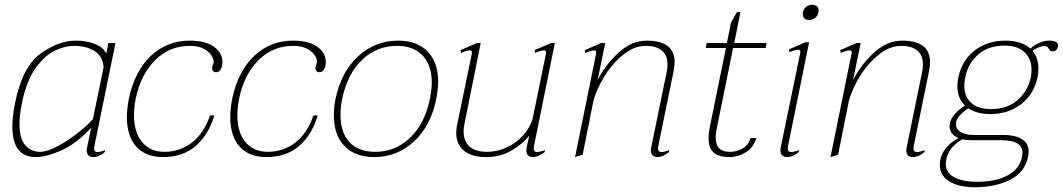

<svg xmlns="http://www.w3.org/2000/svg" viewBox="-20 -651 4473 808"><path d="M32 -119Q32 -158 43 -216Q74 -370 150 -425Q226 -480 300 -480Q343 -480 379.5 -466Q416 -452 427 -425L436 -470H466L378 -40Q376 -30 376 -26Q376 -11 391 -11Q399 -11 423 -19L421 -11Q397 10 372 10Q360 10 352.5 3Q345 -4 345 -17Q345 -24 346 -28L364 -114Q300 -45 237 -17.5Q174 10 131 10Q32 10 32 -119ZM371 -150 416 -368Q413 -413 379 -435.5Q345 -458 290 -458Q256 -458 214 -439.5Q172 -421 132 -367.5Q92 -314 72 -216Q62 -167 62 -130Q62 -67 86.5 -39.5Q111 -12 148 -12Q178 -12 222 -35.5Q266 -59 308 -92Q350 -125 371 -150Z M514 -158Q514 -190 522 -235Q547 -352 615 -416Q683 -480 779 -480Q844 -480 880 -454.5Q916 -429 916 -390Q916 -383 914 -371Q912 -362 905.5 -354.5Q899 -347 889 -347Q880 -347 875.5 -353.5Q871 -360 873 -370Q874 -375 876 -379Q878 -383 879 -387Q881 -399 871 -416Q861 -433 838 -445.5Q815 -458 779 -458Q693 -458 632.5 -397.5Q572 -337 551 -235Q544 -200 544 -166Q544 -93 578.5 -52.5Q613 -12 672 -12Q736 -12 786.5 -50Q837 -88 864 -165H882Q858 -84 804 -37Q750 10 666 10Q593 10 553.5 -34Q514 -78 514 -158Z M949 -158Q949 -190 957 -235Q982 -352 1050 -416Q1118 -480 1214 -480Q1279 -480 1315 -454.5Q1351 -429 1351 -390Q1351 -383 1349 -371Q1347 -362 1340.5 -354.5Q1334 -347 1324 -347Q1315 -347 1310.5 -353.5Q1306 -360 1308 -370Q1309 -375 1311 -379Q1313 -383 1314 -387Q1316 -399 1306 -416Q1296 -433 1273 -445.5Q1250 -458 1214 -458Q1128 -458 1067.5 -397.5Q1007 -337 986 -235Q979 -200 979 -166Q979 -93 1013.5 -52.5Q1048 -12 1107 -12Q1171 -12 1221.5 -50Q1272 -88 1299 -165H1317Q1293 -84 1239 -37Q1185 10 1101 10Q1028 10 988.5 -34Q949 -78 949 -158Z M1385 -165Q1385 -200 1392 -235Q1416 -349 1487.5 -414.5Q1559 -480 1655 -480Q1735 -480 1779.5 -434.5Q1824 -389 1824 -307Q1824 -277 1816 -235Q1793 -121 1722 -55.5Q1651 10 1555 10Q1475 10 1430 -36Q1385 -82 1385 -165ZM1789 -235Q1797 -275 1797 -304Q1797 -377 1758.5 -417.5Q1720 -458 1651 -458Q1565 -458 1503.5 -399Q1442 -340 1420 -235Q1413 -200 1413 -167Q1413 -93 1451 -52.5Q1489 -12 1559 -12Q1644 -12 1706 -71.5Q1768 -131 1789 -235Z M2226 -27Q2226 -11 2241 -11Q2248 -11 2274 -19L2272 -11Q2260 -1 2247 4.5Q2234 10 2223 10Q2210 10 2202.5 3Q2195 -4 2195 -18Q2195 -24 2196 -28L2207 -80Q2180 -45 2132.5 -17.5Q2085 10 2026 10Q1964 10 1932 -17Q1900 -44 1900 -92Q1900 -106 1903 -122L1966 -427V-431Q1966 -439 1957 -439Q1950 -439 1939 -435.5Q1928 -432 1920 -428L1918 -440L1987 -470H2003L1935 -132Q1931 -116 1931 -98Q1931 -56 1956.5 -34Q1982 -12 2030 -12Q2070 -12 2110 -29.5Q2150 -47 2180 -79.5Q2210 -112 2222 -154L2278 -427V-431Q2278 -439 2269 -439Q2262 -439 2251 -435.5Q2240 -432 2232 -428L2230 -440L2299 -470H2315L2228 -40Q2226 -30 2226 -27Z M2751 -40Q2749 -30 2749 -27Q2749 -11 2765 -11Q2773 -11 2797 -19L2795 -11Q2771 10 2747 10Q2734 10 2726.5 3Q2719 -4 2719 -17Q2719 -24 2720 -28L2785 -345Q2789 -362 2789 -379Q2789 -419 2765 -438.5Q2741 -458 2698 -458Q2649 -458 2603 -421Q2557 -384 2523.5 -329.5Q2490 -275 2477 -225L2432 0L2400 10L2489 -427V-431Q2489 -439 2481 -439Q2468 -439 2443 -428L2441 -440L2510 -470H2527L2495 -314Q2528 -379 2583 -429.5Q2638 -480 2702 -480Q2819 -480 2819 -389Q2819 -373 2814 -348Z M2998 -119Q2992 -92 2992 -72Q2992 -41 3007 -26.5Q3022 -12 3052 -12Q3081 -12 3105 -26Q3129 -40 3139 -70H3163Q3151 -30 3118.5 -10Q3086 10 3051 10Q3005 10 2983.5 -8.5Q2962 -27 2962 -68Q2962 -94 2967 -116L3035 -449H2950L2954 -470H3039L3056 -555L3081 -600H3096L3070 -470H3206L3202 -449H3065Z M3359 -599Q3362 -614 3373 -622.5Q3384 -631 3399 -631Q3411 -631 3418 -624.5Q3425 -618 3425 -607Q3425 -589 3413 -578Q3401 -567 3385 -567Q3370 -567 3363.5 -575.5Q3357 -584 3359 -599ZM3264 -19Q3264 -25 3265 -28L3348 -430V-433Q3348 -442 3338 -442Q3332 -442 3321 -438.5Q3310 -435 3302 -431L3300 -443L3369 -473H3385L3297 -40Q3295 -30 3295 -27Q3295 -11 3310 -11Q3319 -11 3343 -19L3341 -11Q3317 10 3292 10Q3279 10 3271.5 2.5Q3264 -5 3264 -19Z M3826 -40Q3824 -30 3824 -27Q3824 -11 3840 -11Q3848 -11 3872 -19L3870 -11Q3846 10 3822 10Q3809 10 3801.5 3Q3794 -4 3794 -17Q3794 -24 3795 -28L3860 -345Q3864 -362 3864 -379Q3864 -419 3840 -438.5Q3816 -458 3773 -458Q3724 -458 3678 -421Q3632 -384 3598.5 -329.5Q3565 -275 3552 -225L3507 0L3475 10L3564 -427V-431Q3564 -439 3556 -439Q3543 -439 3518 -428L3516 -440L3585 -470H3602L3570 -314Q3603 -379 3658 -429.5Q3713 -480 3777 -480Q3894 -480 3894 -389Q3894 -373 3889 -348Z M4432 -454Q4430 -446 4424.5 -440.5Q4419 -435 4410 -435Q4400 -435 4396.5 -441.5Q4393 -448 4389 -452.5Q4385 -457 4372 -457Q4363 -457 4349.5 -451Q4336 -445 4325 -437Q4350 -407 4350 -363Q4350 -342 4346 -325Q4331 -254 4277 -212.5Q4223 -171 4148 -171Q4092 -171 4055 -195Q4008 -164 4004 -137Q4003 -134 4003 -128Q4003 -107 4023 -95Q4043 -83 4079 -83H4207Q4250 -83 4279.5 -66Q4309 -49 4309 -12Q4309 -7 4307 7Q4293 75 4230.5 106Q4168 137 4081 137Q4016 137 3975.5 112.5Q3935 88 3935 43Q3935 36 3937 22Q3949 -36 4014 -70Q3976 -86 3976 -120Q3976 -164 4041 -207Q4009 -237 4009 -288Q4009 -308 4013 -325Q4027 -396 4081 -438Q4135 -480 4211 -480Q4278 -480 4316 -447Q4356 -480 4397 -480Q4418 -480 4426.5 -472.5Q4435 -465 4432 -454ZM4321 -357Q4321 -403 4292 -431Q4263 -459 4206 -459Q4139 -459 4096 -421Q4053 -383 4042 -325Q4038 -301 4038 -291Q4038 -246 4066 -219Q4094 -192 4151 -192Q4219 -192 4262 -229.5Q4305 -267 4318 -325Q4321 -342 4321 -357ZM4030 -65Q3996 -44 3981.5 -24Q3967 -4 3962 21Q3960 33 3960 38Q3960 76 3995.5 95Q4031 114 4091 114Q4170 114 4220.5 87Q4271 60 4281 9Q4283 -3 4283 -8Q4283 -34 4261 -47.5Q4239 -61 4189 -61H4070Q4045 -61 4030 -65Z"/></svg>

Font: Taviraj Thin
Style: Italic
Weight: 250
Italic angle: -12°
Designer: Katatrad Team
Foundry: CadsonDemak
Version: Version 1.001